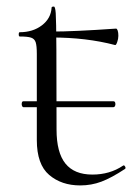

<svg xmlns="http://www.w3.org/2000/svg" viewBox="-20 -552 415 584"><path d="M46 -235Q46 -244 51 -244H325Q331 -244 331 -235Q331 -232 329.5 -229Q328 -226 325 -226H51Q49 -226 47.5 -229Q46 -232 46 -235ZM92 -126V-388Q92 -413 88.5 -423.5Q85 -434 74.5 -437.5Q64 -441 40 -441Q37 -441 37 -447.5Q37 -454 40 -454Q80 -454 107.5 -475Q135 -496 137 -529Q137 -532 144 -532Q148 -532 149.5 -512Q151 -492 151.5 -400.5Q152 -309 152 -158Q152 -88 179 -54.5Q206 -21 261 -21Q314 -21 354 -48L356 -49Q359 -49 361 -44.5Q363 -40 360 -38Q319 -11 288.5 0.5Q258 12 224 12Q167 12 129.5 -20Q92 -52 92 -126ZM136 -438V-456Q205 -456 333 -465Q336 -465 338 -459Q340 -453 340 -443Q340 -434 336.5 -424Q333 -414 330 -415Q243 -438 136 -438Z"/></svg>

Font: Cormorant Unicase
Style: Regular
Weight: 400
Designer: Christian Thalmann (Catharsis Fonts)
Foundry: Catharsis Fonts
Version: Version 4.000